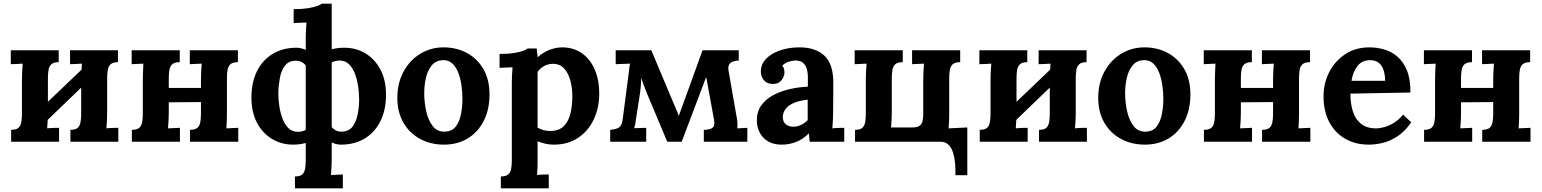

<svg xmlns="http://www.w3.org/2000/svg" viewBox="-20 -775 8431 1050"><path d="M301 -435Q274 -435 261.5 -424Q249 -413 245.5 -393Q242 -373 242 -346V-161Q242 -147 241 -121.5Q240 -96 238 -73Q254 -75 273.5 -75.5Q293 -76 303 -76V0H41V-65Q69 -65 81 -76Q93 -87 96.5 -107.5Q100 -128 100 -154V-339Q100 -353 101 -379Q102 -405 104 -427Q88 -426 69 -425Q50 -424 39 -424V-500H301ZM449 -416 497 -366 210 -90 161 -141ZM625 -435Q598 -435 585.5 -424Q573 -413 569.5 -393Q566 -373 566 -346V-161Q566 -147 565 -121.5Q564 -96 562 -73Q578 -75 597.5 -75.5Q617 -76 627 -76V0H365V-65Q393 -65 405 -76Q417 -87 420.5 -107.5Q424 -128 424 -154V-339Q424 -353 425 -379Q426 -405 428 -427Q412 -426 393 -425Q374 -424 363 -424V-500H625Z M963 -435Q935 -435 922.5 -424Q910 -413 906.5 -393Q903 -373 903 -346V-161Q903 -147 902 -121.5Q901 -96 899 -73L964 -76V0H701V-65Q729 -65 741.5 -76Q754 -87 757.5 -107.5Q761 -128 761 -154V-339Q761 -353 762 -379Q763 -405 764 -427L700 -424V-500H963ZM1281 -435Q1253 -435 1240.5 -424Q1228 -413 1224.5 -393Q1221 -373 1221 -346V-161Q1221 -147 1220.5 -121.5Q1220 -96 1218 -73L1283 -76V0H1019V-65Q1047 -65 1059.5 -76Q1072 -87 1075.5 -107.5Q1079 -128 1079 -154V-339Q1079 -353 1080 -379Q1081 -405 1083 -427L1018 -424V-500H1281ZM839 -294H1107V-217L839 -215Z M1593 255V190Q1621 190 1633 179Q1645 168 1648.5 148Q1652 128 1652 102V-565Q1652 -583 1653 -606.5Q1654 -630 1656 -652L1586 -649V-725Q1632 -725 1663.5 -730Q1695 -735 1714 -742Q1733 -749 1740 -755H1794V95Q1794 109 1793 134Q1792 159 1790 182L1855 179V255ZM1582 16Q1520 16 1468 -15Q1416 -46 1385.5 -103.5Q1355 -161 1355 -241Q1355 -325 1385.5 -386Q1416 -447 1471.5 -480.5Q1527 -514 1602 -514Q1635 -514 1666 -494Q1697 -474 1723 -436L1678 -381Q1662 -410 1642.5 -427Q1623 -444 1598 -443Q1559 -443 1538.5 -416Q1518 -389 1510.5 -348.5Q1503 -308 1502 -266Q1502 -229 1508 -191.5Q1514 -154 1526.5 -122.5Q1539 -91 1559.5 -72.5Q1580 -54 1609 -54Q1632 -55 1645.5 -61.5Q1659 -68 1669 -80L1711 -25Q1682 -1 1650 7.5Q1618 16 1582 16ZM1844 16Q1811 16 1780 -4Q1749 -24 1723 -62L1768 -117Q1783 -88 1803 -71Q1823 -54 1848 -55Q1888 -56 1908 -82.5Q1928 -109 1936 -149.5Q1944 -190 1944 -232Q1944 -269 1938 -306.5Q1932 -344 1919.5 -375.5Q1907 -407 1886.5 -425.5Q1866 -444 1837 -444Q1814 -443 1800.5 -436.5Q1787 -430 1777 -418L1735 -473Q1759 -493 1789 -503.5Q1819 -514 1864 -514Q1927 -514 1978.5 -483Q2030 -452 2060.5 -394.5Q2091 -337 2091 -257Q2091 -174 2060.5 -112.5Q2030 -51 1974.5 -17.5Q1919 16 1844 16Z M2408 16Q2336 16 2278 -15Q2220 -46 2186.5 -103.5Q2153 -161 2153 -239Q2153 -322 2187.5 -384.5Q2222 -447 2279.5 -481.5Q2337 -516 2405 -516Q2477 -516 2534 -485Q2591 -454 2624 -396.5Q2657 -339 2657 -259Q2657 -175 2625 -113Q2593 -51 2537 -17.5Q2481 16 2408 16ZM2412 -55Q2452 -56 2472.5 -83Q2493 -110 2501 -151Q2509 -192 2509 -234Q2509 -271 2503.5 -309Q2498 -347 2486 -378Q2474 -409 2453.5 -428Q2433 -447 2403 -446Q2364 -445 2341.5 -418Q2319 -391 2309.5 -350.5Q2300 -310 2300 -266Q2300 -215 2311 -166Q2322 -117 2346.5 -85.5Q2371 -54 2412 -55Z M2719 255V190Q2747 190 2759.5 179Q2772 168 2775.5 147.5Q2779 127 2779 101V-322Q2779 -340 2780 -362.5Q2781 -385 2783 -407Q2767 -406 2745 -405.5Q2723 -405 2712 -404V-480Q2759 -480 2790.5 -485Q2822 -490 2840.5 -497Q2859 -504 2866 -510H2915Q2917 -500 2918 -485.5Q2919 -471 2920 -462Q2955 -492 2989.5 -504Q3024 -516 3055 -516Q3115 -516 3160.5 -485Q3206 -454 3231.5 -397Q3257 -340 3257 -263Q3257 -183 3226 -119.5Q3195 -56 3139.5 -20Q3084 16 3009 16Q2982 16 2960.5 10.5Q2939 5 2920 -2V94Q2920 108 2919.5 133.5Q2919 159 2917 182Q2933 180 2952 179.5Q2971 179 2981 179V255ZM2993 -59Q3039 -60 3064.5 -86.5Q3090 -113 3100 -156Q3110 -199 3110 -248Q3110 -294 3099 -335Q3088 -376 3064 -401.5Q3040 -427 3001 -426Q2976 -425 2955 -413.5Q2934 -402 2920 -382Q2920 -351 2920 -320.5Q2920 -290 2920 -260Q2920 -230 2920 -199.5Q2920 -169 2920 -138.5Q2920 -108 2920 -77Q2931 -70 2951 -64Q2971 -58 2993 -59Z M3317 0V-65Q3349 -67 3365 -78Q3381 -89 3385 -120L3419 -381Q3421 -395 3422 -406.5Q3423 -418 3426 -427L3347 -424V-500H3542L3657 -226Q3665 -207 3675 -184Q3685 -161 3692 -141Q3698 -158 3704 -174Q3710 -190 3716 -207L3822 -500H4020V-444Q3989 -443 3974 -430Q3959 -417 3964 -390L4009 -132Q4015 -103 4012 -73L4067 -76V0H3829V-65Q3861 -65 3876 -76Q3891 -87 3885 -119L3842 -354L3708 0H3629L3519 -262Q3509 -286 3501.5 -306.5Q3494 -327 3486 -349Q3486 -324 3484 -300Q3482 -276 3477 -245L3457 -117Q3456 -105 3453.5 -95Q3451 -85 3448 -74L3514 -76V0Z M4408 0Q4406 -14 4405.5 -23.5Q4405 -33 4404 -46Q4370 -12 4332 2Q4294 16 4255 16Q4191 16 4155 -22Q4119 -60 4119 -117Q4119 -165 4143.5 -199Q4168 -233 4208.5 -254.5Q4249 -276 4298.5 -287.5Q4348 -299 4398 -301V-353Q4398 -379 4391.5 -400Q4385 -421 4369.5 -433Q4354 -445 4326 -444Q4307 -443 4289 -436Q4271 -429 4258 -416Q4266 -407 4268 -396.5Q4270 -386 4270 -378Q4270 -358 4254 -336.5Q4238 -315 4203 -316Q4173 -317 4157 -337Q4141 -357 4141 -384Q4141 -424 4169.5 -453.5Q4198 -483 4246 -499.5Q4294 -516 4352 -516Q4440 -516 4488.5 -470.5Q4537 -425 4537 -325Q4537 -291 4537 -267Q4537 -243 4536.5 -219Q4536 -195 4536 -161Q4536 -147 4535 -121.5Q4534 -96 4532 -73Q4549 -75 4568 -75.5Q4587 -76 4597 -76V0ZM4397 -230Q4369 -227 4344 -220Q4319 -213 4300.5 -201Q4282 -189 4271.5 -172Q4261 -155 4261 -134Q4262 -106 4279 -94Q4296 -82 4318 -82Q4341 -82 4361 -92Q4381 -102 4397 -118Q4397 -128 4397 -137.5Q4397 -147 4397 -157Q4397 -175 4397 -193.5Q4397 -212 4397 -230Z M5205 183Q5206 116 5196.5 76Q5187 36 5168.5 18Q5150 0 5124 0H4656V-65Q4684 -65 4696 -76Q4708 -87 4711.5 -107.5Q4715 -128 4715 -154V-339Q4715 -353 4716 -379Q4717 -405 4719 -427L4654 -424V-500H4917V-435Q4889 -435 4876.5 -424Q4864 -413 4860.5 -393Q4857 -373 4857 -346V-160Q4857 -146 4856 -122.5Q4855 -99 4853 -78H4969Q4997 -78 5009.5 -87.5Q5022 -97 5025.5 -114Q5029 -131 5029 -153V-339Q5029 -353 5030 -379Q5031 -405 5033 -427L4968 -424V-500H5231V-435Q5203 -435 5190.5 -424Q5178 -413 5174.5 -393Q5171 -373 5171 -346V-161Q5171 -147 5170.5 -121.5Q5170 -96 5168 -73L5270 -78V183Z M5598 -435Q5571 -435 5558.5 -424Q5546 -413 5542.5 -393Q5539 -373 5539 -346V-161Q5539 -147 5538 -121.5Q5537 -96 5535 -73Q5551 -75 5570.5 -75.5Q5590 -76 5600 -76V0H5338V-65Q5366 -65 5378 -76Q5390 -87 5393.5 -107.5Q5397 -128 5397 -154V-339Q5397 -353 5398 -379Q5399 -405 5401 -427Q5385 -426 5366 -425Q5347 -424 5336 -424V-500H5598ZM5746 -416 5794 -366 5507 -90 5458 -141ZM5922 -435Q5895 -435 5882.5 -424Q5870 -413 5866.5 -393Q5863 -373 5863 -346V-161Q5863 -147 5862 -121.5Q5861 -96 5859 -73Q5875 -75 5894.5 -75.5Q5914 -76 5924 -76V0H5662V-65Q5690 -65 5702 -76Q5714 -87 5717.5 -107.5Q5721 -128 5721 -154V-339Q5721 -353 5722 -379Q5723 -405 5725 -427Q5709 -426 5690 -425Q5671 -424 5660 -424V-500H5922Z M6241 16Q6169 16 6111 -15Q6053 -46 6019.5 -103.5Q5986 -161 5986 -239Q5986 -322 6020.5 -384.5Q6055 -447 6112.5 -481.5Q6170 -516 6238 -516Q6310 -516 6367 -485Q6424 -454 6457 -396.5Q6490 -339 6490 -259Q6490 -175 6458 -113Q6426 -51 6370 -17.5Q6314 16 6241 16ZM6245 -55Q6285 -56 6305.5 -83Q6326 -110 6334 -151Q6342 -192 6342 -234Q6342 -271 6336.5 -309Q6331 -347 6319 -378Q6307 -409 6286.5 -428Q6266 -447 6236 -446Q6197 -445 6174.5 -418Q6152 -391 6142.5 -350.5Q6133 -310 6133 -266Q6133 -215 6144 -166Q6155 -117 6179.5 -85.5Q6204 -54 6245 -55Z M6826 -435Q6798 -435 6785.5 -424Q6773 -413 6769.5 -393Q6766 -373 6766 -346V-161Q6766 -147 6765 -121.5Q6764 -96 6762 -73L6827 -76V0H6564V-65Q6592 -65 6604.5 -76Q6617 -87 6620.5 -107.5Q6624 -128 6624 -154V-339Q6624 -353 6625 -379Q6626 -405 6627 -427L6563 -424V-500H6826ZM7144 -435Q7116 -435 7103.5 -424Q7091 -413 7087.5 -393Q7084 -373 7084 -346V-161Q7084 -147 7083.5 -121.5Q7083 -96 7081 -73L7146 -76V0H6882V-65Q6910 -65 6922.5 -76Q6935 -87 6938.5 -107.5Q6942 -128 6942 -154V-339Q6942 -353 6943 -379Q6944 -405 6946 -427L6881 -424V-500H7144ZM6702 -294H6970V-217L6702 -215Z M7465 16Q7392 16 7336 -16.5Q7280 -49 7249 -108.5Q7218 -168 7218 -249Q7218 -319 7249 -380Q7280 -441 7336.5 -478.5Q7393 -516 7468 -516Q7510 -516 7550 -504.5Q7590 -493 7622.5 -465Q7655 -437 7674.5 -389Q7694 -341 7693 -269L7365 -263Q7365 -209 7378.5 -166Q7392 -123 7423 -98Q7454 -73 7506 -73Q7526 -73 7551.5 -80Q7577 -87 7603.5 -103.5Q7630 -120 7653 -148L7698 -106Q7662 -55 7621 -28.5Q7580 -2 7539.5 7Q7499 16 7465 16ZM7371 -333H7555Q7554 -375 7543.5 -399.5Q7533 -424 7515 -435Q7497 -446 7473 -446Q7429 -446 7404 -414.5Q7379 -383 7371 -333Z M8030 -435Q8002 -435 7989.5 -424Q7977 -413 7973.5 -393Q7970 -373 7970 -346V-161Q7970 -147 7969 -121.5Q7968 -96 7966 -73L8031 -76V0H7768V-65Q7796 -65 7808.5 -76Q7821 -87 7824.5 -107.5Q7828 -128 7828 -154V-339Q7828 -353 7829 -379Q7830 -405 7831 -427L7767 -424V-500H8030ZM8348 -435Q8320 -435 8307.5 -424Q8295 -413 8291.5 -393Q8288 -373 8288 -346V-161Q8288 -147 8287.5 -121.5Q8287 -96 8285 -73L8350 -76V0H8086V-65Q8114 -65 8126.5 -76Q8139 -87 8142.5 -107.5Q8146 -128 8146 -154V-339Q8146 -353 8147 -379Q8148 -405 8150 -427L8085 -424V-500H8348ZM7906 -294H8174V-217L7906 -215Z"/></svg>

Font: Lora
Style: Weight 700
Weight: 700
Designer: Olga Karpushina, Alexei Vanyashin (Cyrillic)
Foundry: Cyreal
Version: Version 3.001